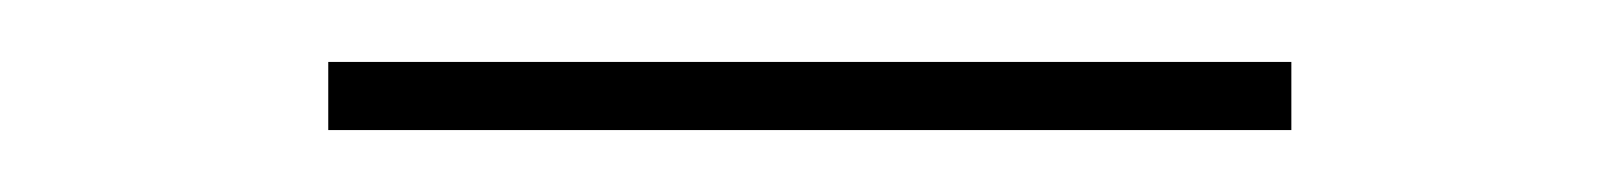

<svg xmlns="http://www.w3.org/2000/svg" viewBox="-20 -282 523 62"><path d="M397 -262V-240H86V-262Z"/></svg>

Font: Exo 2 Thin
Style: Regular
Weight: 250
Designer: Natanael Gama
Foundry: Natanael Gama
Version: Version 2.010